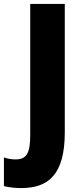

<svg xmlns="http://www.w3.org/2000/svg" viewBox="-86 -734 415 978"><path d="M22 224C160 224 244 156 244 -60V-714H68V-49C68 45 51 78 -7 78C-29 78 -49 74 -66 68V214C-41 220 -12 224 22 224Z"/></svg>

Font: Noto Sans Condensed Black
Style: Regular
Weight: 900
Width: 3
Designer: Monotype Design Team
Foundry: Monotype Imaging Inc.
Version: Version 2.013